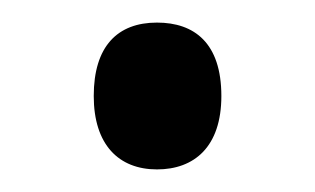

<svg xmlns="http://www.w3.org/2000/svg" viewBox="-20 -437 279 170"><path d="M63 -352C63 -309 85 -287 119 -287C152 -287 176 -307 176 -352C176 -399 152 -417 119 -417C84 -417 63 -396 63 -352Z"/></svg>

Font: Noto Sans Gurmukhi UI Condensed
Style: Regular
Weight: 400
Width: 3
Designer: Jelle Bosma - Monotype Design Team
Foundry: Monotype Imaging Inc.
Version: Version 2.004